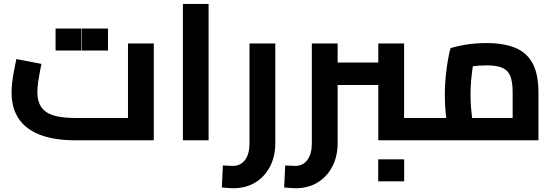

<svg xmlns="http://www.w3.org/2000/svg" viewBox="-20 -727 2880 995"><path d="M368.7 0Q262 0 188.6 -28Q115.2 -55.9 77.6 -110.9Q40 -165.9 40 -248.1Q40 -272.1 43.1 -298.6Q46.2 -325.1 50.7 -349.6Q55.1 -374.2 59.1 -393.2Q63.1 -412.1 64.9 -421L194.7 -395.9Q191.7 -380.3 186.7 -355.4Q181.8 -330.4 177.8 -302.6Q173.7 -274.8 173.7 -249.6Q173.7 -211.1 186.4 -185.1Q199 -159 224.1 -143.6Q249.2 -128.2 287 -121.9Q324.8 -115.6 375.5 -115.6H643.2V-501.9H776.9V0ZM268 -465.1V-579.2H402.5V-465.1ZM405 -465.1V-579.2H539.5V-465.1Z M927.9 0V-706.7H1061V0Z M1188.6 248.5Q1176.4 248.5 1161.1 247.2Q1145.9 245.9 1129.6 244.5L1135.1 130.4Q1151 131 1165.3 131.9Q1179.6 132.8 1187.1 132.8Q1226.5 132.8 1249.7 102.1Q1273 71.4 1273 14.9V-501.9H1406.7V14.9Q1406.7 83.1 1379.2 136.1Q1351.7 189.1 1302.7 218.8Q1253.7 248.5 1188.6 248.5Z M1940.4 0V-501.9H2074.1V-51.2L1996.1 -115.6H2179.4V0ZM1729.7 -286.5V-402.8H1940.4V-286.5ZM1511.6 248.5Q1499.4 248.5 1484.1 247.2Q1468.9 245.9 1452.6 244.5L1458.1 130.4Q1474 131 1488.3 131.9Q1502.6 132.8 1510.1 132.8Q1549.5 132.8 1572.7 102.1Q1596 71.4 1596 14.9V-501.9H1729.7V14.9Q1729.7 83.1 1702.2 136.1Q1674.7 189.1 1625.7 218.8Q1576.7 248.5 1511.6 248.5ZM2179.4 0V-115.6Q2185 -115.6 2188.9 -111.6Q2192.7 -107.6 2194.9 -100Q2197 -92.5 2198.2 -82Q2199.4 -71.5 2199.4 -58.1Q2199.4 -44.8 2198.2 -34Q2197 -23.2 2194.9 -15.6Q2192.7 -8.1 2188.9 -4Q2185 0 2179.4 0ZM1940 212.8V98.8H2074.5V212.8Z M2178.6 0V-115.6H2697.8L2636.7 -64V-248.1Q2636.7 -302.4 2624.7 -332.7Q2612.7 -362.9 2583.4 -375.6Q2554 -388.2 2502.2 -388.2Q2460.9 -388.2 2421.5 -382.7Q2382.1 -377.3 2359.5 -368.1L2442.8 -445.8Q2436.8 -423.4 2431.1 -388.2Q2425.5 -353 2421.9 -313.5Q2418.3 -274 2418.3 -236.2Q2418.3 -200.8 2421.7 -162.9Q2425.1 -124.9 2429.8 -95.9Q2434.4 -66.8 2437 -56.4L2309.9 -20.9Q2305.6 -35.4 2299.7 -67.4Q2293.8 -99.4 2289.5 -143.3Q2285.2 -187.1 2285.2 -236.2Q2285.2 -285.6 2289.9 -332.1Q2294.6 -378.6 2301.4 -416.4Q2308.3 -454.2 2314.3 -476.8Q2337.9 -485.8 2388.9 -494.8Q2440 -503.8 2502.2 -503.8Q2591.5 -503.8 2651.2 -478.8Q2711 -453.8 2740.7 -397.7Q2770.4 -341.7 2770.4 -246.9V0ZM2179 0Q2173.4 0 2169.6 -4Q2165.8 -8.1 2163.6 -15.6Q2161.4 -23.2 2160.2 -34Q2159 -44.8 2159 -58.1Q2159 -76 2160.9 -88.7Q2162.8 -101.3 2167.3 -108.5Q2171.8 -115.6 2179 -115.6Z"/></svg>

Font: Cairo
Style: Regular
Weight: 400
Designer: Mohamed Gaber, Accademia di Belle Arti di Urbino
Foundry: Kief Type Foundry, Accademia di Belle Arti di Urbino
Version: Version 3.120